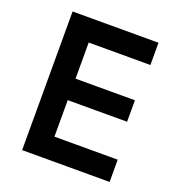

<svg xmlns="http://www.w3.org/2000/svg" viewBox="-129 -817 858 924"><g transform="rotate(20 300.0 -355.0)"><path d="M86 0V-710H526V-596H210V-411H514V-301H210V-114H534V0Z"/></g></svg>

Font: Geist Mono SemiBold
Style: Regular
Weight: 600
Monospace: yes
Designer: Basement.studio, Andrés Briganti, Mateo Zaragoza
Foundry: Basement.studio, Vercel, Andrés Briganti, Guido Ferreyra, Mateo Zaragoza
Version: Version 1.500; ttfautohint (v1.8.4.7-5d5b)